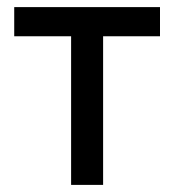

<svg xmlns="http://www.w3.org/2000/svg" viewBox="-20 -520 490 540"><path d="M20 -500H430V-418H270V0H180V-418H20Z"/></svg>

Font: PT Root UI Web Medium
Style: Regular
Weight: 500
Designer: Vitaly Kuzmin
Foundry: ParaType Ltd.
Version: Version 1.001W